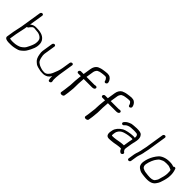

<svg xmlns="http://www.w3.org/2000/svg" viewBox="208 -1881 3035 3035"><g transform="rotate(45 1725.5 -363.5)"><path d="M141.2 -165.2 173.6 -319.2 180.3 -362C181.2 -362.1 186.1 -363 188.8 -363.9C197.1 -366.8 203.4 -372.1 207.8 -377.9L208.3 -378.6L215.1 -389.8C217.6 -393.3 225.2 -401.9 236 -412C256.9 -431.7 246.4 -426.5 276.8 -432.5C285.5 -433.1 340 -426.9 368.1 -423.4C401.4 -415.5 429 -400.4 447 -378.9C463.4 -359.5 469.3 -326.5 461.6 -277.5C456.6 -246.1 437.4 -198.4 403.3 -135.8C393.8 -118.4 374.3 -96.1 335.2 -70.3C314 -57.4 257.5 -39 205.8 -39C194.7 -39 185 -38.8 175.4 -38.4C170.4 -38.2 136.3 -40.9 122.1 -45.1ZM172.6 -660.5 116.8 -307.9 85.3 -159.4 66 -37.6C61.5 -9.2 83 6.5 115.9 12.5C136.2 15.8 153 17 170.1 16H198.6C239.6 16 286.1 7.5 338.4 -8.7C355.8 -14 369.9 -24.1 387.6 -39C434 -77.9 442.5 -92.2 476.8 -158.2C496.6 -196.4 509.3 -231.5 514.3 -263.5C521.4 -308.4 517.4 -346.1 501 -376.3C468.6 -433 409.4 -461.7 297.8 -462C255.3 -464.2 221 -452.5 190.4 -425.7L227.6 -660.5C230 -675.5 219.5 -688 204.5 -688C189.4 -688 175 -675.5 172.6 -660.5Z M1061.2 -439.5 1039.6 -303.5C1029.9 -242.3 1010.1 -195.2 986.1 -138.3C977.3 -117.3 964.6 -97.4 940.2 -73.4C918.5 -54.3 897.9 -47.3 873.4 -49.4C861.7 -50.4 851.6 -51.3 843 -51.9C821.4 -53.6 765 -73.8 752.8 -82.7C740.5 -91.6 730.7 -98.3 722.6 -103.4C707.5 -115.3 695.3 -138.8 686.4 -175.2C677.5 -211.9 675 -239.8 677.8 -257.5L708.5 -451.5C710.9 -466.5 700.4 -479 685.4 -479C670.3 -479 655.9 -466.5 653.5 -451.5L624.4 -267.7C621.8 -251.4 623.6 -228.5 628.9 -197.9C636.9 -145.1 654.3 -105.6 682.6 -81.3C688.5 -76.2 698.6 -67.5 713.9 -55.2C737.2 -41.1 774.1 -30.3 824.7 -21.2L826 -21L827.4 -20.9C838.1 -20.3 850.9 -19.5 865.7 -18.6C912.4 -15.6 936.6 -26.3 965.8 -42C984.4 -54.1 998.8 -70.7 1014.8 -97.2C1014.9 -79.5 1012.7 -63.2 1015.1 -44.8L1015.2 -44.3L1020.9 -18.2C1021.9 -4.2 1036.4 1.6 1048.6 -0.9C1061.6 -3.6 1078.9 -16.4 1075.4 -34.6L1070.6 -61.6L1070.4 -62.1C1069.5 -65.2 1069 -69.3 1069.3 -74.4C1069.9 -86.8 1068.8 -114.9 1070.5 -125.8L1070.6 -126.1L1077.1 -192.6L1116.4 -440.9C1118.7 -455.2 1108.1 -467 1093 -467C1078 -467 1063.6 -454.5 1061.2 -439.5Z M1366.9 -18 1377.8 -87.1 1385.6 -163.4C1391.8 -192.5 1389 -279.6 1390.7 -303.4C1391.7 -317.3 1395.8 -398.1 1397.9 -411.3L1398.6 -416H1576.4C1600 -416 1621.4 -418.6 1632.9 -435C1642.6 -448.7 1640 -464.1 1627.6 -471.5C1613.1 -480.1 1589 -471 1585.1 -471H1405.9L1426.4 -600.5C1430.9 -629.1 1454.8 -658.1 1461.6 -660.3L1463.6 -661L1465.3 -661.9C1483.7 -671.8 1501.3 -677.3 1518.6 -679.4C1555.5 -683.9 1564.5 -688 1590.3 -688H1591.3L1592.3 -688.1C1617.6 -690.6 1630 -685 1637.1 -673L1637.5 -672.3L1638 -671.7C1648.6 -659 1654.1 -648.7 1655.5 -642.2L1655.5 -642L1658.5 -630.4C1662.2 -613.6 1678.1 -609.1 1691.6 -614.3C1704.1 -619.1 1716.1 -633.1 1713.2 -649.5L1713.1 -649.9L1710 -662.1C1705 -684.9 1694.3 -695.8 1685.6 -709.3L1685.2 -709.8L1684.8 -710.3C1659.2 -740.8 1621 -750.5 1559.1 -740.2C1548.8 -738.6 1533.3 -736.4 1512.9 -733.7C1474.8 -728.7 1449 -716.2 1428.3 -708.3L1427.1 -707.9L1426 -707.4C1388.9 -684.5 1369.6 -647.6 1362.1 -600.5L1341.6 -471H1282.1C1267.1 -471 1252.6 -458.5 1250.2 -443.5C1247.9 -428.5 1258.4 -416 1273.4 -416H1334.2C1333.2 -408.3 1331.9 -395.9 1330.3 -380.9L1326.5 -340.7C1324.9 -324.7 1323.6 -311 1322.5 -299.7C1318.4 -259 1321.5 -205.2 1313 -163.9L1312.9 -163.4L1303.7 -86.7L1292.8 -18C1290.6 -3.8 1302.2 8 1323.6 8C1345 8 1364.6 -3.8 1366.9 -18Z M1907.9 -18 1918.8 -87.1 1926.6 -163.4C1932.8 -192.5 1930 -279.6 1931.7 -303.4C1932.7 -317.3 1936.8 -398.1 1938.9 -411.3L1939.6 -416H2117.4C2141 -416 2162.4 -418.6 2173.9 -435C2183.6 -448.7 2181 -464.1 2168.6 -471.5C2154.1 -480.1 2130 -471 2126.1 -471H1946.9L1967.4 -600.5C1971.9 -629.1 1995.8 -658.1 2002.6 -660.3L2004.6 -661L2006.3 -661.9C2024.7 -671.8 2042.3 -677.3 2059.6 -679.4C2096.5 -683.9 2105.5 -688 2131.3 -688H2132.3L2133.3 -688.1C2158.6 -690.6 2171 -685 2178.1 -673L2178.5 -672.3L2179 -671.7C2189.6 -659 2195.1 -648.7 2196.5 -642.2L2196.5 -642L2199.5 -630.4C2203.2 -613.6 2219.1 -609.1 2232.6 -614.3C2245.1 -619.1 2257.1 -633.1 2254.2 -649.5L2254.1 -649.9L2251 -662.1C2246 -684.9 2235.3 -695.8 2226.6 -709.3L2226.2 -709.8L2225.8 -710.3C2200.2 -740.8 2162 -750.5 2100.1 -740.2C2089.8 -738.6 2074.3 -736.4 2053.9 -733.7C2015.8 -728.7 1990 -716.2 1969.3 -708.3L1968.1 -707.9L1967 -707.4C1929.9 -684.5 1910.6 -647.6 1903.1 -600.5L1882.6 -471H1823.1C1808.1 -471 1793.6 -458.5 1791.2 -443.5C1788.9 -428.5 1799.4 -416 1814.4 -416H1875.2C1874.2 -408.3 1872.9 -395.9 1871.3 -380.9L1867.5 -340.7C1865.9 -324.7 1864.6 -311 1863.5 -299.7C1859.4 -259 1862.5 -205.2 1854 -163.9L1853.9 -163.4L1844.7 -86.7L1833.8 -18C1831.6 -3.8 1843.2 8 1864.6 8C1886 8 1905.6 -3.8 1907.9 -18Z M2444.2 -38.2 2444.9 -38.3 2474.1 -43.4C2495.9 -47.4 2508.3 -50.7 2527.1 -52.1C2547.8 -53.5 2553.1 -56 2564.9 -56H2591.9C2600.5 -34.2 2609.2 -18.9 2623.2 -9.8L2632.9 -2.9C2647.3 6.7 2665.1 -3.3 2673.2 -14.4C2681.2 -25.5 2681.4 -41.6 2668.6 -50.1L2658.6 -57.2L2658.3 -57.4C2657.2 -58.1 2653.2 -62.6 2649 -71.6C2640.1 -90.8 2639 -91 2643.6 -120.5L2658.5 -214.5C2660.8 -228.6 2665.9 -250.6 2668.7 -263.2C2669.6 -267.2 2675 -271.8 2674 -285.5C2674.9 -288.9 2675.9 -292.7 2676.8 -298C2684.6 -332.1 2685.8 -364.8 2678.9 -393.1C2675.8 -405.9 2667.7 -418.9 2655.1 -433.8C2639.7 -452.1 2603.6 -459 2546.8 -459H2546.1L2545.5 -459C2493.8 -456.4 2455.6 -453.5 2436.9 -449.7L2436.2 -449.6L2435.5 -449.4C2390.4 -435.1 2356.5 -416.4 2336 -391.6L2327.7 -381.8C2315 -367.9 2318.6 -351.4 2327.8 -344C2336.9 -336.6 2354.9 -335.6 2367.2 -350.4L2375.5 -360.2C2394.5 -381.1 2434.3 -397.6 2471.5 -400C2515.7 -402.7 2547.4 -405 2597.7 -398.7C2603.3 -398 2612.7 -393.8 2620.1 -381.6L2620.4 -381L2620.7 -380.5C2626.7 -371.7 2629.7 -357 2627.4 -330.6C2619.9 -332 2608.2 -333 2591.5 -333C2531.1 -333 2429.9 -310.9 2402.1 -293.7C2342.7 -256.9 2304.8 -212.7 2292.5 -161.5C2277.5 -99.8 2273.8 -30 2346.1 -30C2369.1 -30 2399.9 -32.8 2444.2 -38.2ZM2590.6 -133C2590.1 -129.6 2589.8 -127.8 2589.3 -123.5H2576.9C2565.7 -123.5 2555.5 -123.1 2546.7 -121.7C2517.3 -117.1 2509.3 -118.8 2464.3 -109L2436.9 -104.2C2406.5 -99.6 2380.9 -97.5 2354.8 -97.5C2346.8 -97.5 2344.8 -99.5 2343.4 -103.6C2340 -113.6 2347.3 -169.3 2355.4 -186.9C2373 -225 2400.6 -250.7 2447.5 -265.9C2458.7 -269 2472.8 -272.8 2489.7 -277.4C2519.2 -285.6 2545.6 -287 2582.4 -290.5H2607.1C2608.6 -290.5 2611.9 -289.8 2617.2 -284.8C2613.8 -274.2 2610 -255.1 2605.5 -227Z M2842.8 -30.5 2860.2 -140.3C2863.5 -161.2 2869 -167.3 2877.3 -198.5L2883.1 -215.9L2883.2 -216.2C2886.2 -227.8 2891.2 -241.1 2893.5 -256L2896.7 -275.9L2912.5 -350.1L2962.6 -666.5C2965 -682.1 2954.4 -694 2939.4 -694C2924.4 -694 2910 -682.1 2907.6 -666.5L2857.6 -350.7L2842 -277.5L2838.7 -257C2837 -246.1 2832.7 -235.6 2829.3 -222.5L2824.6 -204.9C2817.7 -187.1 2807.8 -156.3 2804.3 -134.6L2787.8 -30.5C2785.5 -15.5 2796.7 -4 2811.6 -4C2827.4 -4 2840.6 -16.6 2842.8 -30.5Z M3388 -357.2C3390.3 -349.1 3391.9 -326.2 3391.2 -290.9C3390.5 -257.6 3378.9 -204.5 3355.9 -133C3352.4 -122.2 3342.6 -105.2 3326.2 -84.1C3307.2 -60.2 3267.5 -49.1 3191.5 -57.4C3128.3 -64.2 3113.4 -64.1 3067.1 -88.1C3048.3 -103.3 3040 -126.3 3045.4 -160.2C3054.7 -219.3 3088.3 -296.8 3113.9 -326.3C3121.1 -334.6 3127.7 -342.7 3135.9 -353.5C3152.2 -368.4 3168.2 -373.8 3199.6 -389C3209.4 -393.7 3232.5 -398 3269 -398C3310.7 -398 3317 -398.1 3351.6 -384.7C3365.3 -377.7 3375.3 -373.2 3384.1 -370.6C3384.7 -368.6 3386.3 -362.8 3388 -357.2ZM3375.4 -437.1C3354.6 -446 3337.6 -453 3277.7 -453C3197.6 -453 3126.8 -422.7 3095.9 -384.4L3072.5 -355.9C3064.2 -345.9 3055.7 -332.7 3047.2 -317.2C3018.2 -267.8 2999 -214.5 2990.1 -158.5C2984.2 -120.9 2989.7 -88.6 3007.6 -63.3C3015.7 -51.8 3033.4 -39.9 3061.5 -24.2C3074.3 -17 3093.6 -11.8 3127.8 -7.2L3172 -2.6C3272.3 7.7 3331.8 -8.5 3369.1 -56.1C3388.9 -83.2 3401.5 -104.2 3407.3 -121.9C3421.7 -165.6 3434.7 -200 3444.6 -262.5L3444.6 -262.9L3444.7 -263.2C3449.7 -314.2 3448 -356.5 3438.8 -390.4C3436.9 -397.6 3437.3 -403.1 3431.9 -413.9L3426.6 -432C3423 -448 3407 -451.9 3390.8 -446.2C3385.7 -444.4 3382.2 -442.2 3377.5 -436.2C3377.1 -436.4 3376 -436.8 3375.4 -437.1Z"/></g></svg>

Font: MewTooHand
Style: BdWideIta
Weight: 400
Designer: Mew Too, Robert Jablonski
Version: Version 0.77